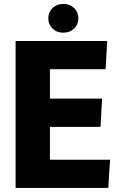

<svg xmlns="http://www.w3.org/2000/svg" viewBox="-20 -931 599 951"><path d="M57.3 -728H511L503.2 -588.2H227.3V-442.5H485.7L477.8 -302.7H227.3V-139.8H525.2L516.3 0H57.3ZM293.7 -769.2Q261 -769.2 240.1 -789.7Q219.2 -810.2 219.2 -840.3Q219.2 -870.5 240.1 -891Q261 -911.5 293.7 -911.5Q326.3 -911.5 347.2 -891Q368.2 -870.5 368.2 -840.3Q368.2 -810.2 347.2 -789.7Q326.3 -769.2 293.7 -769.2Z"/></svg>

Font: Murecho Thin
Style: Regular
Weight: 100
Designer: Neil Summerour
Foundry: Positype
Version: Version 1.010